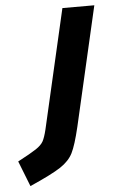

<svg xmlns="http://www.w3.org/2000/svg" viewBox="-123 -537 480 803"><g transform="rotate(-5 117.0 -135.0)"><path d="M-70 123Q-15 94 7.5 79Q30 64 38.5 48.5Q47 33 55 0L170 -500H304L189 0Q171 76 155 108Q139 140 102 164.5Q65 189 -28 230Z"/></g></svg>

Font: Cairo
Style: Bold Italic
Weight: 700
Italic angle: -13°
Designer: Mohamed Gaber, Accademia di Belle Arti di Urbino and others
Foundry: Kief Type Foundry, Accademia di Belle Arti di Urbino and others
Version: Version 3.011